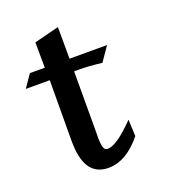

<svg xmlns="http://www.w3.org/2000/svg" viewBox="-133 -826 854 941"><g transform="rotate(-20 293.5 -355.5)"><path d="M148.4 -490.7H23.4L68.8 -556.6H146.5L145.5 -689L274.9 -721.7L275.4 -556.6H471.2L419.9 -482.4Q384.3 -486.8 354.5 -488.8Q324.7 -490.7 301.3 -490.7H275.4L274.9 -170.4Q273.9 -144.5 275.1 -127Q276.4 -109.4 278.3 -100.6Q280.8 -88.9 286.1 -83.3Q291.5 -77.6 302.2 -77.6Q348.1 -77.6 444.8 -176.8L448.7 -89.8Q366.2 11.7 273.9 11.7Q177.2 11.7 154.8 -93.3Q150.4 -111.3 148.7 -134Q147 -156.7 147 -183.1Z"/></g></svg>

Font: IranNastaliq
Style: Regular
Weight: 400
Designer: Hossein Zahedi
Version: Version 1.5